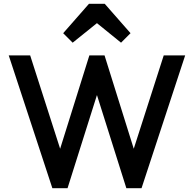

<svg xmlns="http://www.w3.org/2000/svg" viewBox="-20 -992 1022 1012"><path d="M256 0H336L491 -491L646 0H726L956 -700H843L685 -208L531 -700H451L297 -208L139 -700H26ZM313 -817 363 -767 491 -870 618 -767 668 -817 532 -972H449Z"/></svg>

Font: MV Cash Medium
Style: Regular
Weight: 500
Designer: Rodrigo Fuenzalida
Foundry: fragTYPE
Version: Version 1.100;Glyphs 3.1.2 (3151)